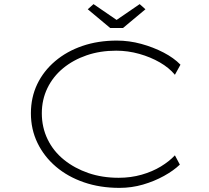

<svg xmlns="http://www.w3.org/2000/svg" viewBox="-20 -902 1016 932"><path d="M560 10Q466 10 387.5 -17Q309 -44 251.5 -93Q194 -142 162 -208Q130 -274 130 -352Q130 -429 160.5 -493Q191 -557 247.5 -605Q304 -653 380 -679Q456 -705 547 -705Q607 -705 665.5 -689Q724 -673 774 -647Q824 -621 856 -588L829 -539Q801 -573 756 -599Q711 -625 656 -640.5Q601 -656 544 -656Q466 -656 400.5 -633.5Q335 -611 286 -570.5Q237 -530 210 -474Q183 -418 183 -352Q183 -284 211 -226Q239 -168 290.5 -126.5Q342 -85 409 -62Q476 -39 556 -39Q615 -39 667.5 -54Q720 -69 761 -94Q802 -119 829 -148L853 -103Q823 -74 776 -48Q729 -22 674 -6Q619 10 560 10ZM515 -766 406 -857 434 -882 561 -795H531L658 -882L686 -857L577 -766Z"/></svg>

Font: Lexend Zetta ExtraLight
Style: Regular
Weight: 250
Version: Version 1.007